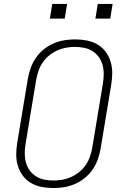

<svg xmlns="http://www.w3.org/2000/svg" viewBox="-20 -942 640 970"><path d="M250 8Q220 8 191 2.5Q162 -3 137.5 -17Q113 -31 96 -53.5Q79 -76 70.5 -103.5Q62 -131 62 -160.5Q62 -190 67 -220L121 -546Q126 -573 135.5 -599.5Q145 -626 161.5 -650Q178 -674 201 -692.5Q224 -711 250.5 -722.5Q277 -734 304.5 -738.5Q332 -743 359 -743Q389 -743 418 -737.5Q447 -732 471.5 -718Q496 -704 513 -681.5Q530 -659 538.5 -631.5Q547 -604 547 -574.5Q547 -545 542 -515L488 -189Q483 -162 473.5 -135.5Q464 -109 447.5 -85Q431 -61 408 -42.5Q385 -24 358.5 -12.5Q332 -1 304.5 3.5Q277 8 250 8ZM250 -30Q273 -30 295.5 -34Q318 -38 340 -48Q362 -58 381 -73.5Q400 -89 413.5 -109Q427 -129 434.5 -151Q442 -173 446 -195L500 -521Q504 -545 504 -568.5Q504 -592 498 -614Q492 -636 479 -654Q466 -672 447 -684Q428 -696 405 -700.5Q382 -705 359 -705Q336 -705 313.5 -701Q291 -697 269 -687Q247 -677 228 -661.5Q209 -646 195.5 -626Q182 -606 174.5 -584Q167 -562 163 -540L109 -214Q105 -190 105 -166.5Q105 -143 111 -121Q117 -99 130 -81Q143 -63 162 -51Q181 -39 204 -34.5Q227 -30 250 -30ZM462 -848 474 -922H549L537 -848ZM232 -848 244 -922H319L307 -848Z"/></svg>

Font: Iosevka SS04 XLt Ex Obl
Style: Regular
Weight: 200
Width: 7
Italic angle: -9°
Monospace: yes
Designer: Belleve Invis
Foundry: Belleve Invis
Version: Version 19.0.0; ttfautohint (v1.8.4)